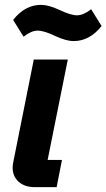

<svg xmlns="http://www.w3.org/2000/svg" viewBox="-20 -770 438 790"><path d="M283 -601Q252 -601 207 -622Q161 -644 135 -644Q109 -644 77 -619L34 -688Q83 -750 149 -750Q180 -750 225 -729Q271 -707 297 -707Q323 -707 355 -732L398 -663Q349 -601 283 -601ZM213 0H122Q82 0 57 -22Q32 -44 32 -80Q32 -90 35 -105L119 -525H259L176 -112H235Z"/></svg>

Font: Aneliza
Style: Bold Italic
Weight: 700
Italic angle: -11.31°
Designer: Mike Abbink, Paul van der Laan, Pieter van Rosmalen
Foundry: Bold Monday
Version: Version 3.0